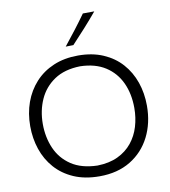

<svg xmlns="http://www.w3.org/2000/svg" viewBox="-106 -1101 1063 1202"><g transform="rotate(-10 426.0 -500.5)"><path d="M427.7 -57.6Q326.6 -60.3 261.8 -103.6Q197 -146.9 166.2 -217.7Q135.4 -288.5 135.4 -373Q135.4 -457.7 167.1 -528.5Q198.9 -599.3 263.7 -642.8Q328.6 -686.2 427.7 -688.5Q523.7 -686.2 588.1 -644.8Q652.4 -603.3 684.8 -533Q717.2 -462.6 717.2 -373Q717.2 -311.1 700.4 -255Q683.6 -199 648.3 -155.3Q612.9 -111.5 558.3 -85.4Q503.8 -59.3 427.7 -57.6ZM429.8 11Q544.4 11 626.8 -39.1Q709.2 -89.2 753.3 -176.2Q797.4 -263.3 797.4 -373Q797.4 -452.9 773.2 -522.6Q748.9 -592.4 701.9 -645Q654.8 -697.6 585.6 -727.4Q516.4 -757.2 426.9 -757.2Q339 -757.2 270.1 -727.9Q201.2 -698.6 153.4 -646.2Q105.5 -593.7 80.4 -524Q55.4 -454.2 55.4 -372.9Q55.4 -295.3 78.8 -225.9Q102.2 -156.5 149.2 -103.3Q196.1 -50.1 266.3 -19.5Q336.4 11 429.8 11ZM360.8 -825.4 409.6 -826.4Q453 -872.5 494.5 -918.5Q536.1 -964.6 575.2 -1011.7L502.5 -1011.1Q469.3 -964.4 433.6 -918Q397.9 -871.7 360.8 -825.4Z"/></g></svg>

Font: Pinar-VF
Style: Regular
Weight: 300
Designer: Amin Abedi
Version: Version 3.0